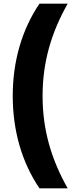

<svg xmlns="http://www.w3.org/2000/svg" viewBox="-20 -819 418 1055"><path d="M50 -292C50 -101 100 73 197 216H352C262 57 214 -105 214 -292C214 -478 262 -640 352 -799H197C100 -656 50 -482 50 -292Z"/></svg>

Font: Noto Sans Sinhala UI Condensed Black
Style: Regular
Weight: 900
Width: 3
Designer: Jelle Bosma - Monotype Design Team
Foundry: Monotype Imaging Inc.
Version: Version 2.006